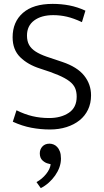

<svg xmlns="http://www.w3.org/2000/svg" viewBox="-20 -658 534 989"><path d="M402 -544Q359 -564 324.5 -572Q290 -580 254 -580Q193 -580 156 -552.5Q119 -525 119 -475Q119 -446 130 -426.5Q141 -407 163.5 -392.5Q186 -378 220.5 -366Q255 -354 301 -339Q378 -313 413.5 -268.5Q449 -224 449 -167Q449 -126 433.5 -93.5Q418 -61 390 -38.5Q362 -16 323 -3.5Q284 9 237 9Q189 9 141.5 0Q94 -9 46 -31L65 -90Q107 -69 147.5 -59.5Q188 -50 233 -50Q294 -50 334.5 -77Q375 -104 375 -160Q375 -186 366.5 -205Q358 -224 337 -240Q316 -256 279.5 -271.5Q243 -287 186 -305Q123 -325 84 -363.5Q45 -402 45 -466Q45 -545 98 -591.5Q151 -638 251 -638Q296 -638 337.5 -630Q379 -622 420 -603ZM230 185Q214 182 199.5 169Q185 156 185 132Q185 111 198.5 96.5Q212 82 235 82Q245 82 255.5 86Q266 90 274.5 99Q283 108 288.5 122.5Q294 137 294 159Q294 182 286 204Q278 226 264 246Q250 266 231 283Q212 300 190 311L168 280Q197 264 217.5 238.5Q238 213 241 188Z"/></svg>

Font: Mukta Vaani Light
Style: Regular
Weight: 300
Designer: Noopur Datye, Girish Dalvi, Yashodeep Gholap, Pallavi Karambelkar
Foundry: Ek Type
Version: Version 2.538;PS 1.000;hotconv 16.6.51;makeotf.lib2.5.65220;